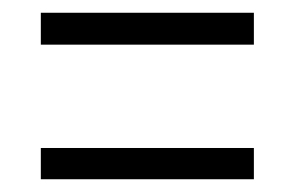

<svg xmlns="http://www.w3.org/2000/svg" viewBox="-20 -446 462 301"><path d="M378 -426V-376H44V-426ZM378 -214V-165H44V-214Z"/></svg>

Font: Georama SemiCondensed Light
Style: Regular
Weight: 300
Width: 4
Designer: Jean-Baptiste Levee
Foundry: Production Type
Version: Version 1.000